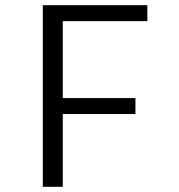

<svg xmlns="http://www.w3.org/2000/svg" viewBox="-20 -720 690 740"><path d="M145 0V-700H548V-638.5H222V-342H502V-280.5H222V0Z"/></svg>

Font: Trispace Thin Light
Style: Regular
Weight: 300
Version: Version 1.210